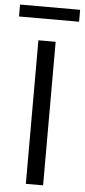

<svg xmlns="http://www.w3.org/2000/svg" viewBox="-74 -865 397 898"><g transform="rotate(5 124.0 -416.5)"><path d="M164 0H83V-674H164ZM265 -777H-17V-833H265Z"/></g></svg>

Font: Hind Madurai
Style: Regular
Weight: 400
Designer: Jyotish Sonowal
Foundry: Indian Type Foundry
Version: Version 1.001;PS 1.0;hotconv 1.0.86;makeotf.lib2.5.63406; tt